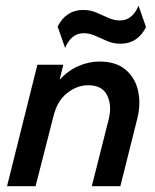

<svg xmlns="http://www.w3.org/2000/svg" viewBox="-20 -639 533 659"><path d="M4.2 0 108.3 -416.7H197.2L184.7 -365.3Q213.2 -396.5 249 -412.2Q284.7 -427.8 321.5 -427.8Q377.8 -427.8 410.8 -400Q443.8 -372.2 453.8 -327.8Q463.9 -283.3 451.4 -232.6L393.1 0H295.1L353.5 -231.2Q364.6 -277.8 347.6 -312.2Q330.6 -346.5 282.6 -346.5Q245.1 -346.5 211.1 -320.1Q177.1 -293.8 163.9 -241.7L102.1 0ZM203.5 -474.3 177.8 -547.9Q206.9 -604.9 266 -604.9Q289.6 -604.9 310.8 -595.8Q331.9 -586.8 351.7 -577.8Q371.5 -568.8 391.7 -568.8Q413.9 -568.8 429.9 -582.3Q445.8 -595.8 455.6 -619.4L481.2 -545.8Q452.1 -488.9 393.8 -488.9Q369.4 -488.9 348.3 -497.9Q327.1 -506.9 307.3 -516Q287.5 -525 268.1 -525Q245.1 -525 229.2 -511.8Q213.2 -498.6 203.5 -474.3Z"/></svg>

Font: Afacad Medium
Style: Italic
Weight: 500
Italic angle: -14°
Designer: Kristian Moeller
Foundry: Dicotype
Version: Version 1.000; ttfautohint (v1.8.4.7-5d5b)